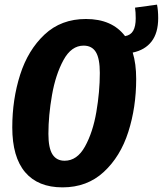

<svg xmlns="http://www.w3.org/2000/svg" viewBox="-20 -792 703 829"><path d="M553 -565Q568 -517 568 -451Q568 -329 534 -222.5Q500 -116 428 -49.5Q356 17 250 17Q144 17 88.5 -48.5Q33 -114 33 -242Q33 -363 67 -469.5Q101 -576 172.5 -643Q244 -710 351 -710Q464 -710 520 -636Q544 -640 555 -659Q566 -678 566 -713Q566 -740 563 -759L658 -772Q663 -747 663 -714Q663 -650 634.5 -613Q606 -576 553 -565ZM411 -477Q411 -539 394 -567Q377 -595 341 -595Q288 -595 254 -532.5Q220 -470 204.5 -381.5Q189 -293 189 -214Q189 -153 206.5 -125.5Q224 -98 259 -98Q313 -98 347 -159.5Q381 -221 396 -308.5Q411 -396 411 -477Z"/></svg>

Font: Fira Sans Extra Condensed
Style: Bold Italic
Weight: 700
Width: 3
Italic angle: -8°
Designer: Carrois Corporate & Edenspiekermann AG
Foundry: Carrois Corporate GbR & Edenspiekermann AG
Version: Version 4.203